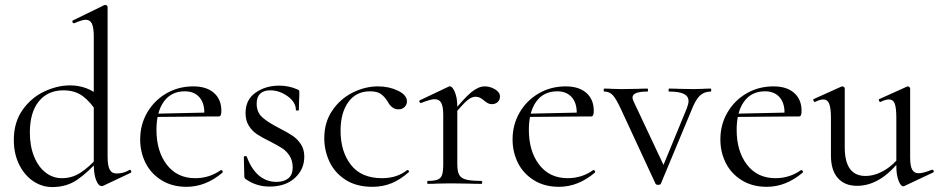

<svg xmlns="http://www.w3.org/2000/svg" viewBox="-20 -745 3804 778"><path d="M36 -178Q36 -249 71 -299Q106 -349 159 -374Q212 -399 264 -399Q333 -399 386 -354L375 -287Q348 -331 316 -355Q284 -379 237 -379Q174 -379 137.5 -334.5Q101 -290 101 -208Q101 -153 118 -111Q135 -69 164.5 -46Q194 -23 231 -23Q272 -23 306 -45Q340 -67 377 -108L385 -101Q339 -49 295 -18Q251 13 192 13Q150 13 114.5 -11Q79 -35 57.5 -78.5Q36 -122 36 -178ZM452 -42Q481 -42 504 -56L506 -57Q510 -57 511.5 -52Q513 -47 510 -45L400 7Q396 9 392 9Q379 9 369.5 -15Q360 -39 360 -81V-597Q360 -633 352.5 -649Q345 -665 327 -665Q314 -665 281 -651H279Q275 -651 273.5 -655.5Q272 -660 275 -662L402 -724Q404 -725 407 -725Q410 -725 413 -722.5Q416 -720 416 -717V-110Q416 -74 424.5 -58Q433 -42 452 -42Z M548 -180Q548 -240 576.5 -289Q605 -338 654 -366.5Q703 -395 763 -395Q817 -395 847 -368.5Q877 -342 877 -296Q877 -284 874.5 -278.5Q872 -273 865 -273H807L808 -288Q808 -329 787 -352Q766 -375 729 -375Q674 -375 644 -333.5Q614 -292 614 -219Q614 -132 656 -77.5Q698 -23 771 -23Q829 -23 875 -56H876Q879 -56 881.5 -52.5Q884 -49 882 -46Q814 12 736 12Q677 12 634 -15Q591 -42 569.5 -85.5Q548 -129 548 -180ZM595 -284 823 -289V-273L596 -271Z M1111 -226Q1146 -208 1165.5 -195Q1185 -182 1199 -161Q1213 -140 1213 -110Q1213 -59 1175 -24Q1137 11 1072 11Q1019 11 976 -19Q970 -23 970 -31L968 -109Q968 -112 973.5 -112.5Q979 -113 980 -110Q999 -59 1029.5 -33.5Q1060 -8 1100 -8Q1131 -8 1148.5 -22.5Q1166 -37 1166 -66Q1166 -94 1153.5 -113.5Q1141 -133 1123 -144.5Q1105 -156 1074 -172Q1041 -188 1021.5 -201Q1002 -214 988.5 -235Q975 -256 975 -287Q975 -341 1015.5 -369.5Q1056 -398 1111 -398Q1151 -398 1184 -383Q1190 -381 1191.5 -378.5Q1193 -376 1193 -372Q1193 -352 1192 -341L1191 -299Q1191 -297 1185 -297Q1179 -297 1179 -299Q1179 -331 1145.5 -355Q1112 -379 1075 -379Q1049 -379 1034.5 -365.5Q1020 -352 1020 -325Q1020 -290 1043 -269.5Q1066 -249 1111 -226Z M1294 -185Q1294 -249 1326 -296.5Q1358 -344 1408.5 -369.5Q1459 -395 1512 -395Q1556 -395 1592.5 -377.5Q1629 -360 1629 -334Q1629 -321 1619.5 -311.5Q1610 -302 1594 -302Q1567 -302 1550 -335Q1537 -355 1522 -365Q1507 -375 1479 -375Q1423 -375 1391.5 -331.5Q1360 -288 1360 -215Q1360 -131 1402 -77Q1444 -23 1528 -23Q1589 -23 1630 -56H1631Q1634 -56 1636.5 -53Q1639 -50 1637 -48Q1602 -17 1566.5 -2.5Q1531 12 1489 12Q1424 12 1380 -16.5Q1336 -45 1315 -90Q1294 -135 1294 -185Z M1944 -395Q1966 -395 1986 -383Q2006 -371 2006 -354Q2006 -341 1997 -332Q1988 -323 1973 -323Q1964 -323 1957.5 -326.5Q1951 -330 1942 -337Q1933 -345 1925 -349Q1917 -353 1906 -353Q1891 -353 1873 -338Q1855 -323 1812 -271L1808 -282Q1861 -348 1890 -371.5Q1919 -395 1944 -395ZM1714 -12Q1741 -12 1754 -17.5Q1767 -23 1771.5 -37Q1776 -51 1776 -81V-279Q1776 -313 1768 -328Q1760 -343 1741 -343Q1725 -343 1687 -328H1685Q1681 -328 1679.5 -332.5Q1678 -337 1682 -339L1798 -394Q1800 -395 1804 -395Q1813 -395 1823 -372Q1833 -349 1833 -313V-81Q1833 -51 1840.5 -37Q1848 -23 1868 -17.5Q1888 -12 1930 -12Q1934 -12 1934 -6Q1934 0 1930 0Q1898 0 1879 -1L1805 -2L1750 -1Q1737 0 1714 0Q1711 0 1711 -6Q1711 -12 1714 -12Z M2057 -180Q2057 -240 2085.5 -289Q2114 -338 2163 -366.5Q2212 -395 2272 -395Q2326 -395 2356 -368.5Q2386 -342 2386 -296Q2386 -284 2383.5 -278.5Q2381 -273 2374 -273H2316L2317 -288Q2317 -329 2296 -352Q2275 -375 2238 -375Q2183 -375 2153 -333.5Q2123 -292 2123 -219Q2123 -132 2165 -77.5Q2207 -23 2280 -23Q2338 -23 2384 -56H2385Q2388 -56 2390.5 -52.5Q2393 -49 2391 -46Q2323 12 2245 12Q2186 12 2143 -15Q2100 -42 2078.5 -85.5Q2057 -129 2057 -180ZM2104 -284 2332 -289V-273L2105 -271Z M2860 -374Q2834 -374 2816.5 -358Q2799 -342 2783 -301L2658 -1Q2656 4 2647 4Q2638 4 2636 -1L2496 -303Q2476 -346 2462.5 -360Q2449 -374 2429 -374Q2426 -374 2426 -380Q2426 -386 2429 -386Q2449 -386 2460 -385L2498 -384L2563 -385Q2578 -386 2603 -386Q2606 -386 2606 -380Q2606 -374 2603 -374Q2543 -374 2543 -350Q2543 -343 2547 -335L2675 -63L2646 -22L2763 -306Q2770 -325 2770 -335Q2770 -355 2751 -364.5Q2732 -374 2691 -374Q2689 -374 2689 -380Q2689 -386 2691 -386Q2718 -386 2732 -385L2792 -384L2827 -385Q2837 -386 2860 -386Q2862 -386 2862 -380Q2862 -374 2860 -374Z M2899 -180Q2899 -240 2927.5 -289Q2956 -338 3005 -366.5Q3054 -395 3114 -395Q3168 -395 3198 -368.5Q3228 -342 3228 -296Q3228 -284 3225.5 -278.5Q3223 -273 3216 -273H3158L3159 -288Q3159 -329 3138 -352Q3117 -375 3080 -375Q3025 -375 2995 -333.5Q2965 -292 2965 -219Q2965 -132 3007 -77.5Q3049 -23 3122 -23Q3180 -23 3226 -56H3227Q3230 -56 3232.5 -52.5Q3235 -49 3233 -46Q3165 12 3087 12Q3028 12 2985 -15Q2942 -42 2920.5 -85.5Q2899 -129 2899 -180ZM2946 -284 3174 -289V-273L2947 -271Z M3347 -115V-268Q3347 -307 3340 -324.5Q3333 -342 3317 -342Q3303 -342 3283 -332H3282Q3278 -332 3276 -337.5Q3274 -343 3278 -344L3389 -394L3393 -395Q3396 -395 3399.5 -392.5Q3403 -390 3403 -387V-148Q3403 -32 3487 -32Q3525 -32 3564 -55Q3603 -78 3631 -117L3636 -106Q3591 -47 3546 -19.5Q3501 8 3453 8Q3403 8 3375 -23.5Q3347 -55 3347 -115ZM3703 -43Q3720 -43 3756 -57H3758Q3762 -57 3763.5 -52.5Q3765 -48 3761 -46L3644 9L3640 10Q3630 10 3621 -13Q3612 -36 3612 -73V-268Q3612 -308 3605.5 -325Q3599 -342 3582 -342Q3568 -342 3548 -332H3547Q3543 -332 3541.5 -337.5Q3540 -343 3544 -344L3655 -394L3658 -395Q3661 -395 3664.5 -392.5Q3668 -390 3668 -387V-107Q3668 -73 3676 -58Q3684 -43 3703 -43Z"/></svg>

Font: Cormorant
Style: Regular
Weight: 400
Designer: Christian Thalmann (Catharsis Fonts)
Foundry: Catharsis Fonts
Version: Version 4.000